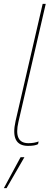

<svg xmlns="http://www.w3.org/2000/svg" viewBox="-32 -750 284 999"><path d="M114 9Q20 9 49 -120L190 -730H206L64 -116Q38 -5 116 -5Q146 -5 169 -14L166 0Q150 9 114 9ZM95 68 2 229H-12L75 68Z"/></svg>

Font: Elaine Sans Thin
Style: Italic
Weight: 250
Italic angle: -13°
Designer: Wei Huang
Foundry: Wei Huang
Version: Version 2.001;December 24, 2019;FontCreator 12.0.0.2547 64-b